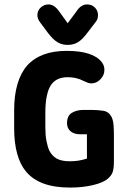

<svg xmlns="http://www.w3.org/2000/svg" viewBox="-20 -837 575 868"><path d="M373 -120Q353 -114 336 -111Q319 -108 294 -108Q259 -108 237.5 -119.5Q216 -131 203 -156Q195 -174 190 -200Q185 -226 185 -261V-327Q185 -371 191.5 -402.5Q198 -434 210 -452Q234 -488 286 -488Q326 -488 358 -471Q367 -467 375.5 -463.5Q384 -460 393 -460Q416 -460 434 -478.5Q452 -497 452 -521Q452 -541 440 -556Q401 -607 281 -607Q163 -607 103 -541Q74 -508 59 -457Q44 -406 44 -339V-257Q44 -192 57.5 -142.5Q71 -93 98 -61Q158 11 296 11Q353 11 399.5 0Q446 -11 466 -28Q484 -43 489.5 -59.5Q495 -76 495 -109V-221Q495 -246 493.5 -269.5Q492 -293 484 -309Q472 -332 447.5 -336Q423 -340 397 -340H356Q327 -340 305 -327Q283 -314 283 -280Q283 -257 299 -243.5Q315 -230 342 -230H373ZM286 -732 247 -786Q225 -817 199 -817Q179 -817 164 -803Q149 -789 149 -768Q149 -752 162 -735L197 -688Q220 -658 240 -646Q260 -634 286 -634Q313 -634 333 -646.5Q353 -659 376 -690L412 -737Q418 -744 420.5 -752Q423 -760 423 -768Q423 -789 409 -803Q395 -817 374 -817Q346 -817 326 -786Z"/></svg>

Font: Beiruti ExtraBold
Style: Regular
Weight: 800
Designer: Arlette Boutros
Foundry: Boutros
Version: Version 1.41